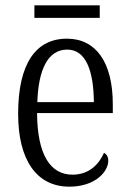

<svg xmlns="http://www.w3.org/2000/svg" viewBox="-20 -690 485 720"><path d="M109 -623H354V-670H109ZM240 10C338 10 386 -47 386 -87C386 -103 379 -112 370 -117C351 -73 313 -35 252 -35C169 -35 120 -109 119 -266H403V-299C403 -456 340 -545 231 -545C114 -545 48 -451 48 -263C48 -89 118 10 240 10ZM332 -307H120C124 -430 160 -504 232 -504C302 -504 331 -425 332 -307Z"/></svg>

Font: Noto Serif Armenian Condensed Light
Style: Regular
Weight: 300
Width: 3
Designer: Monotype Design Team
Foundry: Monotype Imaging Inc.
Version: Version 2.008